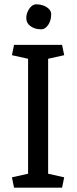

<svg xmlns="http://www.w3.org/2000/svg" viewBox="-20 -868 354 888"><path d="M109.9 -596.2 35.2 -612.8 44.9 -660.6H267.1L276.9 -612.8L202.6 -596.2V-64.5L276.9 -47.9L267.1 0H44.9L35.2 -47.9L109.9 -64.5ZM147 -848.1Q177.7 -847.7 197.3 -834Q216.8 -820.3 216.8 -803.2Q216.8 -772.5 202.6 -752.4Q188.5 -732.4 171.4 -732.4Q154.8 -732.4 142.6 -736.3Q130.4 -740.2 121.1 -747.1Q101.6 -760.7 101.6 -784.2Q101.6 -808.1 115.7 -828.1Q129.9 -848.1 147 -848.1Z"/></svg>

Font: NoticiaText-Regular
Style: Regular
Weight: 400
Designer: JM Sole
Foundry: JM Sole
Version: Version 1.003